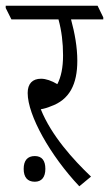

<svg xmlns="http://www.w3.org/2000/svg" viewBox="-48 -643 382 673"><path d="M230 10 271 -24C208 -84 132 -168 95 -260C107 -262 120 -266 129 -270C196 -293 223 -348 223 -430C223 -478 214 -527 201 -575H314V-582L294 -623H-28V-615L-8 -575H157C168 -535 173 -493 173 -449C173 -406 166 -373 153 -348C133 -360 113 -367 96 -367C66 -367 49 -350 49 -317C49 -239 128 -98 230 10ZM74 -6C98 -6 111 -22 111 -51C111 -80 99 -96 74 -96C48 -96 35 -80 35 -51C35 -22 48 -6 74 -6Z"/></svg>

Font: Noto Serif Devanagari ExtraCondensed Light
Style: Regular
Weight: 300
Width: 2
Designer: Universal Thirst, Indian Type Foundry and the Monotype Design Team
Foundry: Monotype Imaging Inc.
Version: Version 2.004